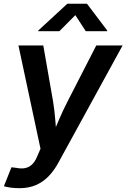

<svg xmlns="http://www.w3.org/2000/svg" viewBox="-35 -777 661 1004"><path d="M-14.6 196.8 24.9 97.7 49.3 100.6Q75.2 106 95.9 102.1Q116.7 98.1 132.8 82.8Q148.9 67.4 160.2 39.1L176.8 1L61.5 -539.1H191.4L242.2 -248.5Q250.5 -198.2 254.2 -147.9Q257.8 -97.7 262.7 -45.9H229Q251 -97.7 272.2 -148.2Q293.5 -198.7 319.3 -248.5L468.3 -539.1H606L270.5 73.2Q247.6 115.7 218 145.8Q188.5 175.8 151.4 191.4Q114.3 207 67.4 207Q43 207 21 204.1Q-1 201.2 -14.6 196.8ZM275.4 -613.8H164.6L165 -617.2L316.9 -757.3H419.9L525.9 -617.2L525.4 -613.8H413.6L358.9 -697.8Z"/></svg>

Font: Inter 18pt SemiBold
Style: Italic
Weight: 600
Italic angle: -9.3988°
Designer: Rasmus Andersson
Foundry: rsms
Version: Version 4.001;git-66647c0bb